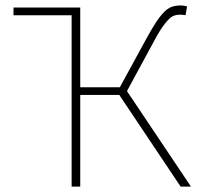

<svg xmlns="http://www.w3.org/2000/svg" viewBox="-20 -688 734 708"><path d="M244.1 0V-631.8H29.8V-660.2H275.9V-366.2H421.9L520 -545.9Q549.3 -599.6 569.3 -625.5Q589.4 -651.4 606 -659.7Q622.6 -668 647.9 -668Q658.2 -668 669.9 -664.1L664.1 -631.8Q656.2 -633.8 644 -633.8Q628.4 -633.8 616.9 -628.2Q605.5 -622.6 588.1 -600.8Q570.8 -579.1 547.9 -536.1L448.2 -352.1L684.1 0H646L419.9 -337.9H275.9V0Z"/></svg>

Font: Source Sans 3 ExtraLight
Style: Regular
Weight: 200
Designer: Paul D. Hunt
Foundry: Adobe
Version: Version 3.052;hotconv 1.1.0;makeotfexe 2.6.0